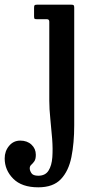

<svg xmlns="http://www.w3.org/2000/svg" viewBox="-118 -540 400 820"><path d="M82 -458H40Q32 -458 29.8 -459.8Q27.5 -461.5 27.5 -470V-506.5Q27.5 -515.5 29.8 -517.8Q32 -520 40.5 -520H186.5Q194 -520 196.5 -517.8Q199 -515.5 199 -507.5V-5Q199 71 187 130.8Q175 190.5 142 225.2Q109 260 45.5 260Q-25 260 -61.5 223.2Q-98 186.5 -98 136.5Q-98 105.5 -79.2 83Q-60.5 60.5 -31.5 60.5Q-2 60.5 16.5 77.8Q35 95 35 121Q35 140 28.5 149Q22 158 15.5 163.8Q9 169.5 9 179Q9 188 16 199.2Q23 210.5 45.5 210.5Q75.5 210.5 89.2 188.8Q103 167 105.5 131.5Q108 96 104.8 53.5Q101.5 11 97 -31.8Q92.5 -74.5 92.5 -109.5V-447.5Q92.5 -458 82 -458Z"/></svg>

Font: Besley* Narrow Medium
Style: Regular
Weight: 500
Width: 4
Designer: Owen Earl
Foundry: indestructible type*
Version: Version 3.000; ttfautohint (v1.8.3)